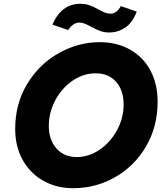

<svg xmlns="http://www.w3.org/2000/svg" viewBox="-20 -976 850 1011"><path d="M60 -297Q60 -430 123.5 -534.5Q187 -639 290 -696.5Q393 -754 505 -754Q596 -754 665.5 -714.5Q735 -675 772.5 -604Q810 -533 810 -441Q810 -309 749 -205Q688 -101 586 -43Q484 15 365 15Q277 15 207.5 -24.5Q138 -64 99 -134.5Q60 -205 60 -297ZM631 -426Q631 -500 591.5 -545Q552 -590 484 -590Q419 -590 362 -551Q305 -512 271 -448Q237 -384 237 -313Q237 -240 277 -194.5Q317 -149 384 -149Q448 -149 505 -188Q562 -227 596.5 -291Q631 -355 631 -426ZM497 -927Q519 -915 533 -909.5Q547 -904 564 -904Q579 -904 593 -915Q607 -926 616 -944L700 -915Q677 -855 638.5 -830Q600 -805 555 -805Q529 -805 508.5 -812.5Q488 -820 462 -834Q442 -845 427.5 -851Q413 -857 398 -857Q365 -857 339 -818L256 -846Q303 -956 403 -956Q430 -956 451 -948.5Q472 -941 497 -927Z"/></svg>

Font: Arvo
Style: Bold Italic
Weight: 700
Italic angle: -13°
Designer: Anton Koovit (Cyrillic Expansion: Cyreal)
Foundry: Anton Koovit, Yassin Baggar
Version: Version 3.000